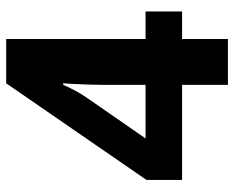

<svg xmlns="http://www.w3.org/2000/svg" viewBox="-88 -668 756 620"><g transform="rotate(-90 290.0 -358.0)"><path d="M563 -148H474V0H326V-148H19V-263L331 -716H474V-266H563ZM326 -405Q326 -428 327 -453.5Q328 -479 329 -500.5Q330 -522 331 -532H326Q317 -511 307.5 -493.5Q298 -476 286 -458L153 -266H326Z"/></g></svg>

Font: Noto Sans Syriac Eastern
Style: Bold
Weight: 700
Designer: Patrick Giasson and the Monotype Design Team
Foundry: Monotype Imaging Inc.
Version: Version 3.001